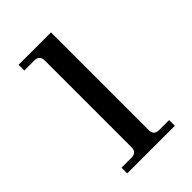

<svg xmlns="http://www.w3.org/2000/svg" viewBox="-150 -513 570 570"><g transform="rotate(-45 135.0 -228.0)"><path d="M38 0V-24H80Q102 -24 102 -46V-410Q102 -432 80 -432H38V-456H174V-46Q174 -24 196 -24H238V0Z"/></g></svg>

Font: Old Standard TT
Style: Regular
Weight: 400
Designer: Alexey Kryukov <alexios@thessalonica.org.ru>
Version: Version 2.2